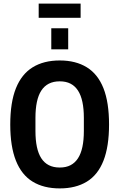

<svg xmlns="http://www.w3.org/2000/svg" viewBox="-20 -1035 663 1067"><path d="M312 12Q223 12 161.5 -25.5Q100 -63 68.5 -142Q37 -221 37 -343Q37 -466 68.5 -544.5Q100 -623 161.5 -661Q223 -699 312 -699Q401 -699 462.5 -661Q524 -623 555 -544.5Q586 -466 586 -343Q586 -221 555 -142Q524 -63 462.5 -25.5Q401 12 312 12ZM312 -104Q347 -104 372 -117Q397 -130 413.5 -155.5Q430 -181 438 -219Q446 -257 446 -307V-380Q446 -430 438 -468Q430 -506 413.5 -531.5Q397 -557 372 -570Q347 -583 312 -583Q277 -583 251.5 -570Q226 -557 209.5 -531.5Q193 -506 185 -468Q177 -430 177 -380V-307Q177 -257 185 -219Q193 -181 209.5 -155.5Q226 -130 251.5 -117Q277 -104 312 -104ZM265 -761V-878H359V-761ZM195 -936V-1015H428V-936Z"/></svg>

Font: Archivo Condensed
Style: Bold
Weight: 700
Width: 3
Designer: Hector Gatti
Foundry: Omnibus-Type
Version: Version 2.001